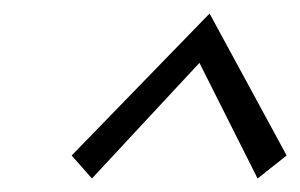

<svg xmlns="http://www.w3.org/2000/svg" viewBox="-20 -685 444 284"><path d="M116 -421 86 -455 290 -665 404 -455 361 -421 275 -592Z"/></svg>

Font: Ysabeau Infant Light
Style: Italic
Weight: 300
Italic angle: -12°
Designer: Christian Thalmann (Catharsis Fonts)
Version: Version 2.001;gftools[0.9.30]; featfreeze: ss01,ss02,lnum